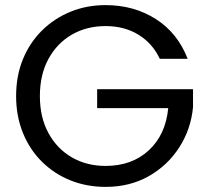

<svg xmlns="http://www.w3.org/2000/svg" viewBox="-20 -725 818 751"><path d="M714 -495H605Q577 -555 522 -589Q467 -623 393 -623Q319 -623 261 -589.5Q203 -556 169.5 -494.5Q136 -433 136 -349Q136 -266 169.5 -204.5Q203 -143 261 -109.5Q319 -76 393 -76Q496 -76 562 -137Q628 -198 638 -302H360V-376H735V-306Q727 -220 681.5 -149Q636 -78 562 -36Q488 6 393 6Q319 6 255.5 -19.5Q192 -45 144 -92.5Q96 -140 69.5 -205.5Q43 -271 43 -349Q43 -428 69.5 -493Q96 -558 144 -605.5Q192 -653 255.5 -679Q319 -705 393 -705Q504 -705 589.5 -650.5Q675 -596 714 -495Z"/></svg>

Font: Poppins
Style: Regular
Weight: 400
Designer: Ninad Kale (Devanagari), Jonny Pinhorn (Latin)
Version: Version 5.002